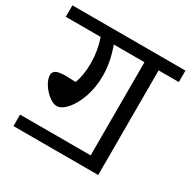

<svg xmlns="http://www.w3.org/2000/svg" viewBox="-175 -838 980 987"><g transform="rotate(30 315.5 -344.5)"><path d="M651 -621H531V0H28V-68H447V-621H265Q297 -533 297 -452Q297 -385 277 -327Q257 -269 226.5 -234.5Q196 -200 168 -200Q147 -200 121 -220Q95 -240 77 -268.5Q59 -297 59 -322Q59 -338 73.5 -348Q88 -358 135 -358Q145 -358 191 -356Q211 -404 211 -481Q211 -551 187 -621H-20V-689H651Z"/></g></svg>

Font: FiraGO
Style: Regular
Weight: 400
Designer: bBox Type
Foundry: bBox Type GmbH
Version: Version 1.001;April 20, 2020;FontCreator 12.0.0.2555 64-bit